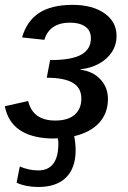

<svg xmlns="http://www.w3.org/2000/svg" viewBox="-22 -558 522 786"><path d="M182.1 8.8Q103.5 5.4 57.1 -26.9Q10.7 -59.1 -2.4 -123L93.3 -144.5Q112.3 -64.5 204.1 -64.5Q255.9 -64.5 283.4 -88.1Q311 -111.8 311 -154.8Q311 -198.2 276.1 -219Q241.2 -239.7 169.4 -239.7L183.1 -312Q273.4 -312 312.5 -335.4Q350.1 -357.4 350.1 -401.4Q350.1 -433.1 326.9 -449.2Q303.7 -465.3 265.6 -465.3Q180.7 -465.3 159.7 -395L68.4 -404.8Q87.4 -471.7 137.9 -504.9Q188.5 -538.1 275.4 -538.1Q356.4 -538.1 405.8 -503.4Q455.1 -468.8 455.1 -411.6Q455.1 -373.5 435.5 -344.2Q416 -314.9 382.6 -296.9Q349.1 -278.8 307.6 -274.4V-272.5Q359.4 -265.6 389.6 -232.7Q419.9 -199.7 419.9 -152.8Q419.9 -94.7 384 -55.4Q348.1 -16.1 281.7 -0.5Q284.7 13.7 286.1 28.3Q287.6 43 287.6 57.1Q287.6 129.9 248.3 168.7Q209 207.5 134.8 207.5Q109.9 207.5 86.4 202.9Q63 198.2 45.9 189.9L59.1 123.5Q75.7 130.9 95.2 135.3Q114.7 139.6 134.8 139.6Q174.3 139.6 195.1 113.5Q215.8 87.4 216.8 36.1Q217.3 28.8 216.8 22Q216.3 15.1 214.8 8.3Q207.5 8.8 199.5 8.8Q191.4 8.8 182.1 8.8Z"/></svg>

Font: Arimo Medium
Style: Italic
Weight: 500
Italic angle: -12°
Designer: Steve Matteson
Foundry: Monotype Imaging Inc.
Version: Version 1.33